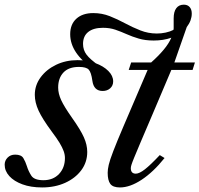

<svg xmlns="http://www.w3.org/2000/svg" viewBox="-47 -792 854 822"><path d="M466.5 10.5Q436.5 10.5 425.2 -4.8Q414 -20 414 -52.5Q414 -66.5 418.5 -86.2Q423 -106 437.8 -144.5Q452.5 -183 482 -252L585 -492.5H504L514.5 -524.5H600Q631.5 -552.5 653.5 -578.8Q675.5 -605 686.5 -630.5Q669.5 -624.5 650.5 -621.5Q631.5 -618.5 611 -618.5Q575 -618.5 547 -626.8Q519 -635 495 -645.8Q471 -656.5 447 -664.8Q423 -673 394 -673Q353 -673 330.8 -655.2Q308.5 -637.5 308.5 -604Q308.5 -578 323.5 -558Q338.5 -538 377.5 -510.5L352.5 -498.5Q304 -529.5 278.8 -567Q253.5 -604.5 253.5 -645.5Q253.5 -688 280 -712Q306.5 -736 352.5 -736Q389.5 -736 423 -722.8Q456.5 -709.5 488.5 -692.2Q520.5 -675 554 -661.8Q587.5 -648.5 624.5 -648.5Q643.5 -648.5 662.2 -652.5Q681 -656.5 695.5 -664Q696.5 -667 696.5 -670Q696.5 -673 696.5 -676V-713.5Q696.5 -742 707.8 -757Q719 -772 740 -772Q756 -772 765 -761.8Q774 -751.5 774 -734Q774 -719.5 768.8 -705Q763.5 -690.5 752.5 -676L699.5 -524.5H787.5L777.5 -492.5H686.5L605.5 -301.5Q573.5 -227 555 -183.2Q536.5 -139.5 527.5 -117.5Q518.5 -95.5 515.8 -86.5Q513 -77.5 513 -72Q513 -48.5 534.5 -48.5Q549.5 -48.5 573.5 -67.2Q597.5 -86 637 -128L657.5 -115.5Q609.5 -55.5 559.5 -22.5Q509.5 10.5 466.5 10.5ZM133.5 10.5Q85 10.5 49 -2.8Q13 -16 -7 -38Q-27 -60 -27 -87Q-27 -104.5 -14.5 -117.2Q-2 -130 18 -130Q44 -130 53 -115Q62 -100 68 -81Q74.5 -59.5 87 -40Q99.5 -20.5 139 -20.5Q180.5 -20.5 205.8 -47.2Q231 -74 231 -115.5Q231 -130 225.5 -145.2Q220 -160.5 207.8 -180.8Q195.5 -201 174 -229.5Q134.5 -283 118.2 -318.2Q102 -353.5 102 -386Q102 -427 126.8 -460.8Q151.5 -494.5 193 -514.5Q234.5 -534.5 285 -534.5Q326.5 -534.5 361.2 -521.8Q396 -509 416.8 -488.2Q437.5 -467.5 437.5 -443.5Q437.5 -425.5 424.8 -414Q412 -402.5 392.5 -402.5Q354.5 -402.5 348.5 -446Q343.5 -482.5 332.8 -494Q322 -505.5 291 -505.5Q247 -505.5 224.5 -481.5Q202 -457.5 202 -417Q202 -391.5 215 -363.2Q228 -335 261.5 -287.5Q298 -236 312.2 -204Q326.5 -172 326.5 -141.5Q326.5 -97.5 301 -63.2Q275.5 -29 231.8 -9.2Q188 10.5 133.5 10.5Z"/></svg>

Font: Libre Caslon Text
Style: Italic
Weight: 400
Italic angle: -22.583°
Designer: Pablo Impallari, Rodrigo Fuenzalida, Katja Schimmel
Foundry: Pablo Impallari, Rodrigo Fuenzalida
Version: Version 2.000